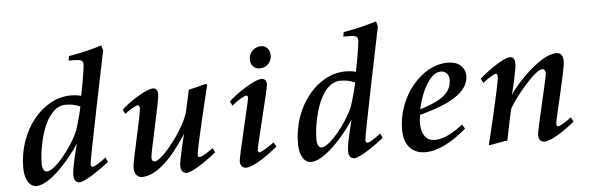

<svg xmlns="http://www.w3.org/2000/svg" viewBox="-48 -876 3212 1045"><g transform="rotate(-5 1558.5 -353.5)"><path d="M50 -93C50 -23 80 12 113 12C190 12 306 -126 352 -199C351 -193 318 -74 318 -29C318 -1 331 12 349 12C382 12 475 -55 512 -85L501 -110C490 -102 445 -66 427 -66C421 -66 417 -71 417 -80C417 -104 539 -692 539 -692L531 -720C501 -710 434 -691 351 -677L347 -653C413 -653 426 -651 426 -626C426 -602 404 -480 398 -456C375 -462 357 -463 341 -463C188 -463 50 -298 50 -93ZM152 -108C152 -166 168 -255 195 -315C217 -364 253 -415 310 -415C340 -415 363 -410 389 -398C385 -374 361 -286 354 -269C316 -179 220 -62 177 -62C161 -62 152 -80 152 -108Z M617 -361 629 -337C640 -347 687 -378 701 -378C707 -378 711 -369 711 -359C711 -332 648 -72 648 -42C648 1 672 13 690 13C790 13 888 -122 938 -202C938 -202 902 -57 902 -30C902 -4 914 12 934 12C965 12 1045 -43 1098 -86L1086 -110C1070 -98 1028 -68 1011 -68C1005 -68 1002 -72 1002 -80C1002 -107 1074 -406 1087 -456L1077 -461C1065 -457 985 -438 985 -438L960 -324C941 -237 808 -65 766 -65C756 -65 750 -73 750 -88C750 -115 817 -393 817 -428C817 -451 806 -462 791 -462C750 -462 649 -393 617 -361Z M1202 -355 1214 -331C1238 -352 1281 -379 1294 -379C1300 -379 1302 -373 1302 -365C1302 -351 1227 -51 1227 -25C1227 1 1242 12 1259 12C1301 12 1381 -46 1433 -88L1420 -112C1405 -101 1351 -65 1338 -65C1333 -65 1330 -70 1330 -78C1330 -97 1411 -407 1411 -430C1411 -450 1402 -462 1384 -462C1341 -462 1237 -389 1202 -355ZM1330 -573C1330 -542 1349 -520 1381 -520C1419 -520 1445 -550 1445 -586C1445 -614 1428 -640 1396 -640C1357 -640 1330 -607 1330 -573Z M1551 -93C1551 -23 1581 12 1614 12C1691 12 1807 -126 1853 -199C1852 -193 1819 -74 1819 -29C1819 -1 1832 12 1850 12C1883 12 1976 -55 2013 -85L2002 -110C1991 -102 1946 -66 1928 -66C1922 -66 1918 -71 1918 -80C1918 -104 2040 -692 2040 -692L2032 -720C2002 -710 1935 -691 1852 -677L1848 -653C1914 -653 1927 -651 1927 -626C1927 -602 1905 -480 1899 -456C1876 -462 1858 -463 1842 -463C1689 -463 1551 -298 1551 -93ZM1653 -108C1653 -166 1669 -255 1696 -315C1718 -364 1754 -415 1811 -415C1841 -415 1864 -410 1890 -398C1886 -374 1862 -286 1855 -269C1817 -179 1721 -62 1678 -62C1662 -62 1653 -80 1653 -108Z M2122 -121C2122 -24 2177 13 2238 13C2308 13 2385 -28 2464 -96L2450 -120C2398 -78 2342 -49 2296 -49C2239 -49 2222 -99 2222 -149C2222 -162 2225 -178 2227 -192C2316 -216 2496 -267 2496 -381C2496 -429 2460 -462 2402 -462C2251 -462 2122 -292 2122 -121ZM2231 -222C2239 -275 2288 -417 2359 -417C2381 -417 2404 -403 2404 -367C2404 -277 2300 -245 2231 -222Z M2573 -359 2585 -335C2597 -346 2644 -379 2658 -379C2663 -379 2666 -373 2666 -362C2666 -324 2585 6 2585 6C2607 4 2666 -10 2688 -11C2696 -48 2718 -167 2726 -186C2755 -239 2871 -382 2910 -382C2922 -382 2928 -373 2928 -358C2928 -334 2857 -53 2857 -26C2857 0 2870 12 2889 12C2926 12 3001 -37 3056 -83L3043 -107C3029 -96 2983 -64 2969 -64C2964 -64 2961 -71 2961 -79C2961 -100 3031 -370 3031 -412C3031 -444 3022 -462 2993 -462C2911 -462 2776 -323 2735 -258C2735 -258 2768 -391 2768 -424C2768 -446 2761 -462 2742 -462C2702 -462 2605 -389 2573 -359Z"/></g></svg>

Font: KpRoman
Style: SemiboldItalic
Weight: 600
Italic angle: -11°
Version: Version 0.66